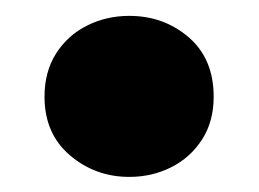

<svg xmlns="http://www.w3.org/2000/svg" viewBox="-20 -478 334 248"><path d="M147 -249.5Q103 -249.5 70.2 -277.5Q37.5 -305.5 37.5 -353Q37.5 -385.5 52.5 -409Q67.5 -432.5 92.5 -445Q117.5 -457.5 147 -457.5Q191.5 -457.5 223.8 -429.8Q256 -402 256 -353Q256 -321 241 -297.8Q226 -274.5 201.2 -262Q176.5 -249.5 147 -249.5Z"/></svg>

Font: Geologica Thin Cursive ExtraBold
Style: Regular
Weight: 800
Version: Version 1.010;gftools[0.9.28]